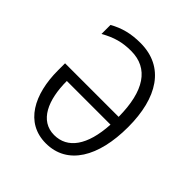

<svg xmlns="http://www.w3.org/2000/svg" viewBox="-157 -650 768 768"><g transform="rotate(45 227.0 -266.0)"><path d="M203 -542C149 -542 108 -531 67 -508V-457C113 -483 150 -493 199 -493C298 -493 349 -416 350 -271H47V-231C47 -96 102 10 219 10C341 10 406 -101 406 -269C406 -434 339 -542 203 -542ZM349 -226C342 -101 294 -37 219 -37C138 -37 102 -119 102 -226Z"/></g></svg>

Font: Noto Sans Display SemiCondensed Light
Style: Regular
Weight: 300
Width: 4
Designer: Monotype Design Team
Foundry: Monotype Imaging Inc.
Version: Version 1.900